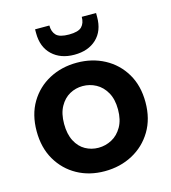

<svg xmlns="http://www.w3.org/2000/svg" viewBox="-115 -873 868 973"><g transform="rotate(-15 318.5 -386.0)"><path d="M315 7Q235 7 171.5 -28Q108 -63 70.5 -127Q33 -191 33 -278Q33 -365 71 -428.5Q109 -492 174 -526.5Q239 -561 319 -561Q399 -561 463.5 -526.5Q528 -492 566 -428.5Q604 -365 604 -278Q604 -191 565.5 -127Q527 -63 461.5 -28Q396 7 315 7ZM315 -116Q352 -116 385 -133.5Q418 -151 439 -187.5Q460 -224 460 -278Q460 -332 439.5 -368Q419 -404 386.5 -421.5Q354 -439 317 -439Q280 -439 248.5 -421.5Q217 -404 197 -368Q177 -332 177 -278Q177 -224 196 -187.5Q215 -151 246.5 -133.5Q278 -116 315 -116ZM319 -603Q247 -603 203 -644.5Q159 -686 159 -759V-779H234Q234 -746 252 -727.5Q270 -709 319 -709Q368 -709 386 -727.5Q404 -746 404 -779H479V-758Q479 -685 435.5 -644Q392 -603 319 -603Z"/></g></svg>

Font: Parkinsans SemiBold
Style: Regular
Weight: 600
Designer: Red Stone, Indian Type Foundry
Foundry: Indian Type Foundry
Version: Version 1.000